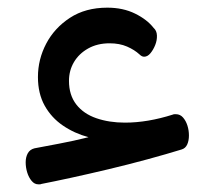

<svg xmlns="http://www.w3.org/2000/svg" viewBox="-20 -456 564 501"><path d="M79 -255Q79 -301 100.5 -342Q122 -383 162.5 -409.5Q203 -436 260 -436Q301 -436 332.5 -420.5Q364 -405 381 -383Q389 -376 389.5 -363.5Q390 -351 385 -338.5Q380 -326 372.5 -317Q365 -308 356 -308Q350 -308 344 -314Q331 -326 311.5 -334.5Q292 -343 266 -343Q234 -343 210 -329.5Q186 -316 173 -294Q160 -272 160 -245Q160 -208 179 -183.5Q198 -159 231.5 -147.5Q265 -136 306 -136Q365 -136 431 -157Q433 -158 435.5 -158Q438 -158 439 -158Q450 -158 457.5 -149.5Q465 -141 469 -128.5Q473 -116 473 -102.5Q473 -89 468.5 -79Q464 -69 454 -66Q415 -54 365.5 -40.5Q316 -27 263.5 -14.5Q211 -2 165 8Q119 18 88 24Q86 25 84 25Q82 25 80 25Q70 25 62.5 16Q55 7 51 -6Q47 -19 47 -32.5Q47 -46 52.5 -56Q58 -66 70 -69Q96 -74 133.5 -81Q171 -88 211 -98Q174 -108 144 -128.5Q114 -149 96.5 -180.5Q79 -212 79 -255Z"/></svg>

Font: Playpen Sans Arabic
Style: Regular
Weight: 400
Designer: Azza Alameddine, Laura Meseguer, Veronika Burian, José Scaglione
Foundry: TypeTogether
Version: Version 2.000